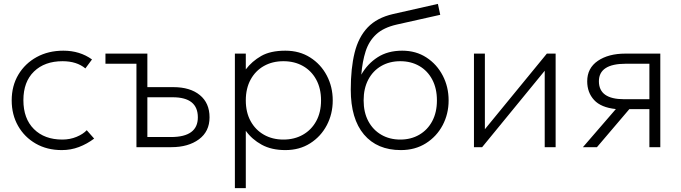

<svg xmlns="http://www.w3.org/2000/svg" viewBox="-20 -755 3492 985"><path d="M297 15Q221.5 15 163.5 -18.2Q105.5 -51.5 72.8 -109Q40 -166.5 40 -240Q40 -314.5 74.2 -372Q108.5 -429.5 168.2 -462.2Q228 -495 305 -495Q389.5 -495 452 -450L418 -404Q373.5 -441 301 -441Q209 -441 154.5 -388.2Q100 -335.5 100 -241Q100 -146.5 154 -92.8Q208 -39 300 -39Q339 -39 372.8 -53Q406.5 -67 425 -87L463 -44Q426.5 -16.5 385 -0.8Q343.5 15 297 15Z M680 0V-428H521V-480H736V-308H869Q955.5 -308 1005.2 -267.2Q1055 -226.5 1055 -153Q1055 -80.5 1000.5 -40.2Q946 0 859 0ZM736 -52H857Q995 -52 995 -153Q995 -256 866 -256H736Z M1185 210V-480H1241V-399Q1272.5 -440.5 1320 -467.8Q1367.5 -495 1444 -495Q1516.5 -495 1571.2 -460.2Q1626 -425.5 1656.5 -367.5Q1687 -309.5 1687 -240Q1687 -170.5 1656.5 -112.5Q1626 -54.5 1571.2 -19.8Q1516.5 15 1444 15Q1373 15 1322.8 -12.5Q1272.5 -40 1241 -84V210ZM1434 -39Q1490.5 -39 1534 -63.8Q1577.5 -88.5 1602.2 -133.5Q1627 -178.5 1627 -240Q1627 -301.5 1602.2 -346.8Q1577.5 -392 1534 -416.5Q1490.5 -441 1434 -441Q1377.5 -441 1334 -416.5Q1290.5 -392 1265.8 -346.8Q1241 -301.5 1241 -240Q1241 -178.5 1265.8 -133.5Q1290.5 -88.5 1334 -63.8Q1377.5 -39 1434 -39Z M2036.5 15Q1915 15 1847.2 -65Q1779.5 -145 1779.5 -295Q1779.5 -404.5 1799.2 -484.5Q1819 -564.5 1866.2 -614.2Q1913.5 -664 1996.5 -683L2226.5 -735L2238.5 -679L2015.5 -629Q1947.5 -613.5 1910 -578.8Q1872.5 -544 1855.8 -491.8Q1839 -439.5 1833.5 -372Q1865 -427.5 1917.2 -461.2Q1969.5 -495 2043.5 -495Q2114 -495 2167.5 -460.2Q2221 -425.5 2251.2 -367.5Q2281.5 -309.5 2281.5 -240Q2281.5 -170.5 2250.8 -112.5Q2220 -54.5 2164.8 -19.8Q2109.5 15 2036.5 15ZM2033.5 -39Q2088.5 -39 2131 -63.8Q2173.5 -88.5 2197.5 -133.5Q2221.5 -178.5 2221.5 -240Q2221.5 -301.5 2197.5 -346.8Q2173.5 -392 2131 -416.5Q2088.5 -441 2033.5 -441Q1978.5 -441 1936 -416.5Q1893.5 -392 1869.5 -346.8Q1845.5 -301.5 1845.5 -240Q1845.5 -178.5 1869.5 -133.5Q1893.5 -88.5 1936 -63.8Q1978.5 -39 2033.5 -39Z M2411.5 0V-480H2467.5V-92L2785.5 -480H2830.5V0H2774.5V-392L2453.5 0Z M2970.5 0 3139.5 -195.5Q3063 -203.5 3027.8 -242Q2992.5 -280.5 2992.5 -338Q2992.5 -405.5 3047 -442.8Q3101.5 -480 3188.5 -480H3367.5V0H3311.5V-195H3208.5L3042.5 0ZM3181.5 -246H3311.5V-428H3190.5Q3052.5 -428 3052.5 -338Q3052.5 -246 3181.5 -246Z"/></svg>

Font: Geologica Thin
Style: Regular
Weight: 100
Designer: Sindre Bremnes, Frode Helland
Foundry: Monokrom Skriftforlag AS
Version: Version 1.010; ttfautohint (v1.8.4.7-5d5b);gftools[0.9.28]